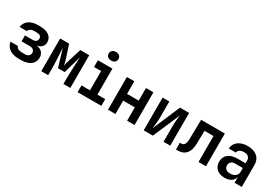

<svg xmlns="http://www.w3.org/2000/svg" viewBox="48 -1785 4003 2794"><g transform="rotate(30 2050.0 -388.0)"><path d="M411 -291C481 -301 522 -343 522 -407C522 -500 445 -557 319 -557H273C155 -557 74 -497 59 -400H183C191 -434 226 -455 273 -455H319C369 -455 396 -434 396 -394C396 -356 368 -332 319 -332H190V-233H326C380 -233 410 -206 410 -164C410 -122 378 -95 326 -95H271C221 -95 185 -115 178 -148H53C69 -52 152 7 271 7H326C455 7 538 -57 538 -156C538 -231 492 -280 411 -291Z M772 0V-94C772 -204 762 -370 756 -455L845 -159H957L1043 -457C1037 -366 1028 -195 1028 -94V0H1144V-550H994L929 -343C914 -297 905 -254 902 -234C898 -254 889 -297 874 -343L806 -550H656V0Z M1459 -642C1509 -642 1541 -669 1541 -714C1541 -758 1509 -786 1459 -786C1409 -786 1377 -758 1377 -714C1377 -669 1409 -642 1459 -642ZM1665 0V-113H1534V-550H1290V-437H1409V-113H1266V0Z M1902 0V-225H2098V0H2223V-550H2098V-338H1902V-550H1777V0Z M2531 0 2725 -450C2719 -405 2710 -325 2710 -271V0H2823V-550H2669L2473 -89C2481 -139 2490 -225 2490 -279V-550H2377V0Z M2956 7C3073 7 3140 -70 3143 -215L3147 -436H3298V0H3423V-550H3024L3018 -222C3017 -143 2993 -107 2948 -107H2923V7Z M3805 -560C3675 -560 3587 -493 3581 -390H3700C3704 -430 3744 -456 3801 -456C3864 -456 3900 -426 3900 -372V-326H3768C3634 -326 3556 -264 3556 -156C3556 -54 3625 10 3739 10C3827 10 3888 -29 3902 -93H3904V0H4025V-373C4025 -489 3940 -560 3805 -560ZM3780 -83C3718 -83 3681 -114 3681 -166C3681 -216 3715 -246 3771 -246H3900V-180C3900 -122 3850 -83 3780 -83Z"/></g></svg>

Font: Tekne LDO
Style: Bold
Weight: 700
Monospace: yes
Designer: Alessio Laiso, Mario Rullo, Paolo Rosset
Foundry: Alessio Laiso
Version: Version 1.000;hotconv 1.0.109;makeotfexe 2.5.65596